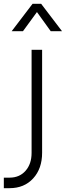

<svg xmlns="http://www.w3.org/2000/svg" viewBox="-90 -800 344 1003"><path d="M-70 183V128H-40Q12 128 43.5 92.2Q75 56.5 75 -1V-540H130V-2Q130 81 83.2 132Q36.5 183 -40 183ZM-29 -637 80 -780H125L234 -637H175L103 -737L30 -637Z"/></svg>

Font: Mohave Light
Style: Regular
Weight: 300
Designer: Gumpita Rahayu
Foundry: Tokotype
Version: Version 2.003